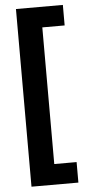

<svg xmlns="http://www.w3.org/2000/svg" viewBox="-59 -750 430 942"><g transform="rotate(-5 156.0 -278.5)"><path d="M288 159H57V-716H288V-615H178V58H288Z"/></g></svg>

Font: Noto Sans Gujarati ExtraCondensed
Style: Bold
Weight: 700
Width: 2
Designer: Jelle Bosma - Monotype Design Team, Universal Thirst
Foundry: Monotype Imaging Inc.
Version: Version 2.106; ttfautohint (v1.8.4.7-5d5b)